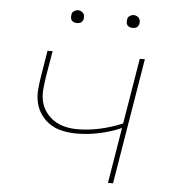

<svg xmlns="http://www.w3.org/2000/svg" viewBox="-51 -743 702 790"><g transform="rotate(5 300.0 -348.5)"><path d="M424 0 462 -230Q418 -211 371 -201Q324 -191 279 -191Q249 -191 221.5 -196.5Q194 -202 171 -216Q148 -230 131.5 -252.5Q115 -275 108.5 -302Q102 -329 104.5 -358Q107 -387 112 -417L129 -520H150L132 -414Q128 -388 125.5 -361.5Q123 -335 128.5 -311Q134 -287 148.5 -267Q163 -247 183 -234Q203 -221 227.5 -215Q252 -209 279 -209Q325 -209 372.5 -219.5Q420 -230 465 -249L510 -520H531L445 0ZM469 -644Q463 -644 457.5 -646Q452 -648 448 -652.5Q444 -657 443.5 -663.5Q443 -670 444 -676Q444 -681 446.5 -685Q449 -689 453 -691.5Q457 -694 461 -695.5Q465 -697 470 -697Q476 -697 481.5 -694.5Q487 -692 491 -687.5Q495 -683 496 -676.5Q497 -670 496 -664Q495 -659 492.5 -655Q490 -651 486.5 -648.5Q483 -646 478.5 -645Q474 -644 469 -644ZM239 -644Q233 -644 227.5 -646Q222 -648 218 -652.5Q214 -657 213.5 -663.5Q213 -670 214 -676Q214 -681 216.5 -685Q219 -689 223 -691.5Q227 -694 231 -695.5Q235 -697 240 -697Q246 -697 251.5 -694.5Q257 -692 261 -687.5Q265 -683 266 -676.5Q267 -670 266 -664Q265 -659 262.5 -655Q260 -651 256.5 -648.5Q253 -646 248.5 -645Q244 -644 239 -644Z"/></g></svg>

Font: Iosevka Aile Thin Oblique
Style: Regular
Weight: 100
Italic angle: -9°
Designer: Belleve Invis
Foundry: Belleve Invis
Version: Version 31.1.0; ttfautohint (v1.8.4)